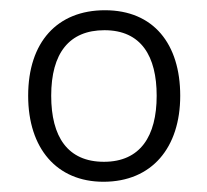

<svg xmlns="http://www.w3.org/2000/svg" viewBox="-20 -744 404 375"><path d="M332 -557C332 -658 280 -724 185 -724C92 -724 35 -662 35 -557C35 -454 91 -389 182 -389C277 -389 332 -456 332 -557ZM80 -557C80 -640 115 -685 184 -685C256 -685 286 -634 286 -557C286 -478 254 -428 183 -428C112 -428 80 -477 80 -557Z"/></svg>

Font: Noto Sans Gurmukhi Light
Style: Regular
Weight: 300
Designer: Jelle Bosma - Monotype Design Team
Foundry: Monotype Imaging Inc.
Version: Version 2.004